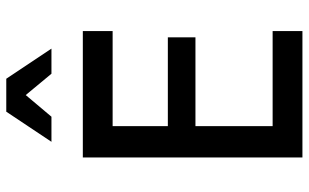

<svg xmlns="http://www.w3.org/2000/svg" viewBox="-206 -778 984 612"><g transform="rotate(-90 286.0 -472.0)"><path d="M220 -800H140L236 -944H341L437 -800H357L289 -882ZM190 -605V-429H473V-341H190V-95H493V0H90V-700H493V-605Z"/></g></svg>

Font: Simpel Medium
Style: Regular
Weight: 500
Designer: Janko Jovanovic
Version: Version 1.048;PS 001.048;hotconv 1.0.88;makeotf.lib2.5.64775